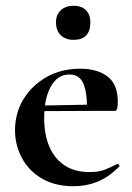

<svg xmlns="http://www.w3.org/2000/svg" viewBox="-20 -633 458 665"><path d="M235 12Q170 12 124.5 -15Q79 -42 55.5 -86.5Q32 -131 32 -182Q32 -241 61 -289Q90 -337 141 -366Q192 -395 258 -395Q317 -395 352.5 -368Q388 -341 388 -280Q388 -267 386 -258Q384 -249 377 -249H281Q283 -306 270 -340.5Q257 -375 220 -375Q180 -375 156.5 -334Q133 -293 133 -225Q133 -167 151 -125Q169 -83 204 -60Q239 -37 290 -37Q320 -37 340.5 -44.5Q361 -52 386 -65Q388 -67 391.5 -63Q395 -59 393 -56Q356 -19 317.5 -3.5Q279 12 235 12ZM98 -248 97 -267 316 -271V-249ZM235 -495Q207 -495 190.5 -511Q174 -527 174 -556Q174 -582 190.5 -597.5Q207 -613 235 -613Q263 -613 278 -597.5Q293 -582 293 -556Q293 -495 235 -495Z"/></svg>

Font: Cormorant Infant Light
Style: Bold
Weight: 700
Version: Version 4.001